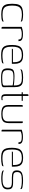

<svg xmlns="http://www.w3.org/2000/svg" viewBox="1504 -2050 553 3602"><g transform="rotate(90 1781.0 -248.5)"><path d="M251 5Q179 5 134 -11Q89 -27 69.5 -71Q50 -115 50 -199Q50 -284 69.5 -328Q89 -372 134 -388.5Q179 -405 251 -405Q277 -405 299 -403Q321 -401 347 -396Q362 -394 370.5 -389.5Q379 -385 382 -379Q385 -373 385 -361Q373 -367 349.5 -372Q326 -377 300 -379.5Q274 -382 254 -382Q190 -382 152.5 -364.5Q115 -347 99.5 -307.5Q84 -268 84 -200Q84 -132 99 -92Q114 -52 151 -35.5Q188 -19 254 -19Q284 -19 309 -21.5Q334 -24 353.5 -29Q373 -34 385 -40V-27Q385 -17 368.5 -10Q352 -3 322.5 1Q293 5 251 5Z M517 0H503Q494 0 489 -4Q484 -8 484 -19V-379Q503 -385 534.5 -393.5Q566 -402 619 -402Q665 -402 692 -395Q719 -388 731.5 -376Q744 -364 748 -349Q752 -334 752 -318H720L719 -332Q718 -355 702 -365Q686 -375 663 -377.5Q640 -380 619 -380Q585 -380 559 -374Q533 -368 517 -360Z M1014 7Q962 7 925 -1.5Q888 -10 865.5 -32.5Q843 -55 833 -95Q823 -135 823 -199Q823 -269 839 -314.5Q855 -360 897 -382.5Q939 -405 1014 -405Q1073 -405 1109 -388Q1145 -371 1161 -334.5Q1177 -298 1177 -242V-194H893Q893 -202 897 -208Q901 -214 913 -214H1147L1146 -246Q1144 -317 1114.5 -349Q1085 -381 1014 -381Q954 -381 919 -362.5Q884 -344 869.5 -304.5Q855 -265 855 -199Q855 -125 870.5 -85.5Q886 -46 921.5 -31.5Q957 -17 1017 -17Q1036 -17 1058.5 -18.5Q1081 -20 1103 -23Q1125 -26 1143 -30Q1161 -34 1170 -38V-29Q1170 -22 1164.5 -16Q1159 -10 1139 -5Q1115 1 1082.5 4Q1050 7 1014 7Z M1434 8Q1381 8 1347 1Q1313 -6 1294.5 -21Q1276 -36 1269 -60Q1262 -84 1262 -118Q1262 -169 1275 -196Q1288 -223 1320 -233Q1352 -243 1407 -243Q1432 -243 1460 -241.5Q1488 -240 1514 -238Q1540 -236 1558.5 -233.5Q1577 -231 1583 -229Q1584 -282 1574.5 -313Q1565 -344 1546.5 -358.5Q1528 -373 1501 -377.5Q1474 -382 1441 -382Q1408 -382 1375.5 -379Q1343 -376 1317 -369.5Q1291 -363 1281 -351V-360Q1281 -378 1294.5 -384.5Q1308 -391 1321 -394Q1338 -399 1370.5 -402Q1403 -405 1436 -405Q1479 -405 1512 -400.5Q1545 -396 1568 -380Q1591 -364 1602.5 -332Q1614 -300 1614 -245L1615 -35Q1614 -13 1574.5 -2.5Q1535 8 1434 8ZM1434 -13Q1489 -13 1520.5 -16Q1552 -19 1566 -26Q1580 -33 1584 -42L1583 -208Q1575 -212 1548.5 -215Q1522 -218 1491.5 -221Q1461 -224 1438 -224Q1386 -224 1354.5 -218.5Q1323 -213 1309 -191Q1295 -169 1295 -120Q1295 -83 1304 -59.5Q1313 -36 1343 -24.5Q1373 -13 1434 -13Z M1813 3Q1790 3 1775.5 -4.5Q1761 -12 1754 -30Q1747 -48 1747 -79V-378H1711V-399H1747V-481Q1747 -492 1749 -497Q1751 -502 1754.5 -503.5Q1758 -505 1763 -505H1780Q1780 -505 1779.5 -498Q1779 -491 1779 -476V-399H1871V-378H1779V-86Q1779 -47 1787.5 -32Q1796 -17 1822 -17Q1833 -17 1843.5 -19Q1854 -21 1858 -22V-2Q1853 -1 1841 1Q1829 3 1813 3Z M1981 -399V-123Q1981 -65 2015 -42Q2049 -19 2117 -19Q2191 -19 2224 -43.5Q2257 -68 2257 -123V-399Q2258 -399 2260 -399Q2262 -399 2264.5 -399Q2267 -399 2269 -399Q2271 -399 2272 -399Q2280 -399 2283.5 -397.5Q2287 -396 2288 -392Q2289 -388 2289 -379V-134Q2289 -89 2275 -58Q2261 -27 2224 -11.5Q2187 4 2117 4Q2055 4 2018 -9.5Q1981 -23 1965 -52.5Q1949 -82 1949 -132V-379Q1949 -391 1952.5 -395Q1956 -399 1965 -399Q1969 -399 1973 -399Q1977 -399 1981 -399Z M2446 0H2432Q2423 0 2418 -4Q2413 -8 2413 -19V-379Q2432 -385 2463.5 -393.5Q2495 -402 2548 -402Q2594 -402 2621 -395Q2648 -388 2660.5 -376Q2673 -364 2677 -349Q2681 -334 2681 -318H2649L2648 -332Q2647 -355 2631 -365Q2615 -375 2592 -377.5Q2569 -380 2548 -380Q2514 -380 2488 -374Q2462 -368 2446 -360Z M2943 7Q2891 7 2854 -1.5Q2817 -10 2794.5 -32.5Q2772 -55 2762 -95Q2752 -135 2752 -199Q2752 -269 2768 -314.5Q2784 -360 2826 -382.5Q2868 -405 2943 -405Q3002 -405 3038 -388Q3074 -371 3090 -334.5Q3106 -298 3106 -242V-194H2822Q2822 -202 2826 -208Q2830 -214 2842 -214H3076L3075 -246Q3073 -317 3043.5 -349Q3014 -381 2943 -381Q2883 -381 2848 -362.5Q2813 -344 2798.5 -304.5Q2784 -265 2784 -199Q2784 -125 2799.5 -85.5Q2815 -46 2850.5 -31.5Q2886 -17 2946 -17Q2965 -17 2987.5 -18.5Q3010 -20 3032 -23Q3054 -26 3072 -30Q3090 -34 3099 -38V-29Q3099 -22 3093.5 -16Q3088 -10 3068 -5Q3044 1 3011.5 4Q2979 7 2943 7Z M3330 5Q3316 5 3291 4Q3266 3 3239.5 -1Q3213 -5 3193 -14Q3186 -17 3183 -19.5Q3180 -22 3179 -28.5Q3178 -35 3178 -45Q3195 -33 3224 -27Q3253 -21 3282.5 -19.5Q3312 -18 3328 -18Q3364 -18 3395 -21Q3426 -24 3450 -34Q3474 -44 3487.5 -64.5Q3501 -85 3501 -118Q3501 -167 3475.5 -180.5Q3450 -194 3405 -194H3311Q3279 -194 3248 -198.5Q3217 -203 3196.5 -223Q3176 -243 3176 -288Q3176 -339 3200.5 -364Q3225 -389 3268.5 -396.5Q3312 -404 3368 -404Q3389 -404 3418 -402.5Q3447 -401 3477 -395Q3493 -393 3504 -389.5Q3515 -386 3521 -380.5Q3527 -375 3527 -367V-350Q3516 -361 3496.5 -367Q3477 -373 3453.5 -376Q3430 -379 3405 -380Q3380 -381 3358 -381Q3321 -381 3286 -376.5Q3251 -372 3229 -353Q3207 -334 3207 -290Q3207 -257 3220.5 -241.5Q3234 -226 3258.5 -221.5Q3283 -217 3315 -217H3406Q3443 -217 3471.5 -211Q3500 -205 3516 -184Q3532 -163 3532 -116Q3532 -65 3505 -39Q3478 -13 3432.5 -4Q3387 5 3330 5Z"/></g></svg>

Font: Genos Thin ExtraLight
Style: Regular
Weight: 250
Version: Version 1.010